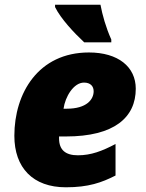

<svg xmlns="http://www.w3.org/2000/svg" viewBox="-20 -786 619 816"><path d="M338 -606H453V-618C430 -669 415 -723 407 -766H214V-756C238 -707 294 -647 338 -606ZM260 10C356 10 412 -10 471 -40V-174C414 -144 367 -126 311 -126C258 -126 231 -149 231 -198V-206H260C466 -206 557 -287 557 -409C557 -502 482 -563 358 -563C143 -563 41 -390 41 -209C41 -73 120 10 260 10ZM264 -324H250C257 -375 293 -435 337 -435C365 -435 378 -419 378 -398C378 -364 349 -324 264 -324Z"/></svg>

Font: Noto Sans Black
Style: Italic
Weight: 900
Italic angle: -12°
Designer: Monotype Design Team
Foundry: Monotype Imaging Inc.
Version: Version 2.013